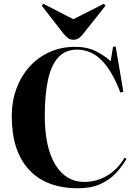

<svg xmlns="http://www.w3.org/2000/svg" viewBox="-20 -995 731 1029"><path d="M399 14Q227 14 135 -86Q43 -186 43 -372Q43 -453 68.5 -521Q94 -589 139.5 -639Q185 -689 247 -716.5Q309 -744 382 -744Q448 -744 495 -720Q542 -696 573 -667L586 -745H600L641 -504L625 -499Q583 -612 526 -670.5Q469 -729 393 -729Q329 -729 291 -686Q253 -643 236.5 -563.5Q220 -484 220 -375Q220 -205 276.5 -112.5Q333 -20 432 -20Q495 -20 551.5 -52Q608 -84 648 -150L658 -144Q636 -105 602.5 -68.5Q569 -32 519 -9Q469 14 399 14ZM373 -782Q358 -782 346.5 -789.5Q335 -797 320 -815L204 -964L212 -975L373 -892L537 -975L545 -964L423 -810Q413 -798 401.5 -790Q390 -782 373 -782Z"/></svg>

Font: Literata 72pt
Style: Bold
Weight: 700
Designer: Latin by Veronika Burian and Jose Scaglione. Greek by Irene Vlachou. Cyrillic by Vera Evstafieva.
Foundry: TypeTogether
Version: Version 3.002